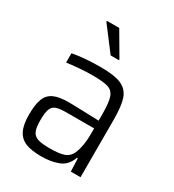

<svg xmlns="http://www.w3.org/2000/svg" viewBox="-178 -833 856 943"><g transform="rotate(30 249.5 -361.0)"><path d="M48 -140Q48 -198 60.5 -230Q73 -262 103 -276Q133 -290 188 -290Q217 -290 359 -285V-322Q359 -389 348.5 -417.5Q338 -446 310.5 -454.5Q283 -463 218 -463Q187 -463 144.5 -459.5Q102 -456 78 -452V-505Q145 -518 238 -518Q316 -518 354.5 -501Q393 -484 407 -444Q421 -404 421 -324V0H366L363 -74H358Q341 -25 299.5 -8.5Q258 8 202 8Q147 8 114 -5Q81 -18 64.5 -50Q48 -82 48 -140ZM340 -96Q359 -141 359 -208V-241H204Q164 -241 144.5 -234Q125 -227 117.5 -206.5Q110 -186 110 -143Q110 -102 119 -82Q128 -62 150.5 -54.5Q173 -47 220 -47Q268 -47 297 -56Q326 -65 340 -96ZM250 -592 149 -725V-730H219L297 -597V-592Z"/></g></svg>

Font: Saira Semi Condensed Light
Style: Regular
Weight: 300
Width: 4
Designer: Hector Gatti with collaboration of the Omnibus-Type team
Foundry: Omnibus-Type
Version: Version 1.001; ttfautohint (v1.8)